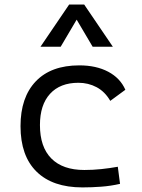

<svg xmlns="http://www.w3.org/2000/svg" viewBox="-20 -815 626 845"><path d="M342.8 9.8Q211.4 9.8 140.9 -59.6Q70.3 -128.9 70.3 -259.8Q70.3 -386.7 137.5 -457Q204.6 -527.3 329.1 -527.3Q403.3 -527.3 456.3 -499.3Q509.3 -471.2 531.7 -419.9L465.3 -371.1Q441.9 -411.6 405.3 -431.2Q368.7 -450.7 325.2 -450.7Q244.6 -450.7 200.2 -402.1Q155.8 -353.5 155.8 -264.6Q155.8 -168 206.1 -117.4Q256.3 -66.9 351.1 -66.9Q388.7 -66.9 425.8 -70.8Q462.9 -74.7 498.5 -81.1L508.3 -5.9Q468.3 3.4 425.8 6.6Q383.3 9.8 342.8 9.8ZM158.2 -609.4 284.2 -794.9H350.6L476.6 -609.4H387.7L317.4 -728.5L247.1 -609.4Z"/></svg>

Font: Cascadia Code PL SemiLight
Style: Regular
Weight: 350
Monospace: yes
Designer: Aaron Bell
Foundry: Saja Typeworks
Version: Version 2404.023; ttfautohint (v1.8.4)